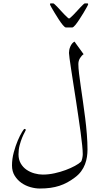

<svg xmlns="http://www.w3.org/2000/svg" viewBox="-20 -941 602 1109"><path d="M485.4 -76.7Q485.4 -56.2 482.2 -34.7Q479 -13.2 470.9 8.1Q462.9 29.3 448.5 48.8Q434.1 68.4 412.1 84.5Q390.1 101.1 368.4 112.8Q346.7 124.5 322.8 132.3Q298.8 140.1 271.2 144Q243.7 147.9 209.5 147.9Q184.1 147.9 155.8 139.9Q127.4 131.8 104 115.5Q80.6 99.1 64.9 74Q49.3 48.8 49.3 14.6Q49.3 -23.4 59.6 -61.3Q69.8 -99.1 82.5 -128.9Q95.2 -158.7 106.7 -177.5Q118.2 -196.3 120.6 -196.3Q128.9 -196.3 128.9 -189.9Q128.9 -188 122.3 -176.3Q115.7 -164.6 107.9 -145.8Q100.1 -127 93.5 -102.3Q86.9 -77.6 86.9 -49.3Q86.9 -19 99.9 3.2Q112.8 25.4 133.5 39.6Q154.3 53.7 179 60.5Q203.6 67.4 227.1 67.4Q260.7 67.4 295.2 59.8Q329.6 52.2 359.6 41Q389.6 29.8 412.8 17.1Q436 4.4 447.3 -6.3Q449.7 -8.8 451.7 -14.2Q453.6 -19.5 455.1 -26.4Q456.5 -33.2 457.3 -39.8Q458 -46.4 458 -50.3Q458 -69.3 454.6 -102.5Q451.2 -135.7 445.6 -177.2Q439.9 -218.8 432.9 -265.9Q425.8 -313 418.9 -359.9Q411.1 -410.2 403.8 -456.8Q396.5 -503.4 390.9 -540.5Q385.3 -577.6 381.8 -602.8Q378.4 -627.9 378.4 -635.3Q378.4 -643.1 380.1 -652.6Q381.8 -662.1 386 -671.6Q390.1 -681.2 396.2 -689Q402.3 -696.8 410.6 -700.7Q411.1 -699.2 419.4 -688Q427.7 -676.8 437.5 -663.1L462.9 -627.9Q452.1 -621.1 442.4 -605.7Q432.6 -590.3 432.6 -570.8Q432.6 -549.8 436.5 -516.6Q440.4 -483.4 446.5 -442.1Q452.6 -400.9 459.2 -354.2Q465.8 -307.6 471.9 -259.8Q478 -211.9 481.7 -164.8Q485.4 -117.7 485.4 -76.7ZM489.3 -916.5Q489.3 -914.1 481.4 -899.7Q473.6 -885.3 462.2 -866.5Q450.7 -847.7 438 -828.1Q425.3 -808.6 415 -796.4Q410.2 -790.5 405.3 -786.4Q400.4 -782.2 396.5 -782.2H361.3Q357.4 -782.2 352.5 -786.4Q347.7 -790.5 342.8 -796.4Q332.5 -808.6 319.8 -828.1Q307.1 -847.7 295.7 -866.5Q284.2 -885.3 276.4 -899.4Q268.6 -913.6 268.6 -916.5Q268.6 -921.4 272.5 -921.4H288.1Q290 -921.4 297.1 -915Q304.2 -908.7 313.2 -898.9Q322.3 -889.2 332.8 -877.7Q343.3 -866.2 352.8 -856.4Q362.3 -846.7 369.4 -840.3Q376.5 -834 378.9 -834Q380.9 -834 388.2 -840.3Q395.5 -846.7 405 -856.4Q414.6 -866.2 425 -877.7Q435.5 -889.2 444.6 -898.9Q453.6 -908.7 460.7 -915Q467.8 -921.4 469.7 -921.4H485.4Q489.3 -921.4 489.3 -916.5Z"/></svg>

Font: Kitab
Style: Regular
Weight: 400
Designer: SIL International
Foundry: Khaled Hosny
Version: Version 1.000